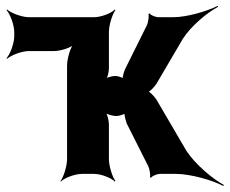

<svg xmlns="http://www.w3.org/2000/svg" viewBox="-20 -586 774 647"><path d="M407 -170 480 -25C484 -16 488 5 485 11L489 13C492 7 510 0 518 0H573C621 0 696 21 733 41L734 37C698 18 638 -32 608 -78L508 -249C502 -259 484 -279 476 -279V-275C484 -275 502 -295 508 -305L596 -455C623 -498 680 -545 715 -563L713 -566C678 -548 609 -528 564 -528H513C505 -528 487 -535 484 -541L480 -539C483 -533 479 -511 476 -503L401 -352C398 -345 391 -323 394 -318L397 -320C394 -325 376 -330 369 -330C358 -330 339 -325 333 -319L336 -316C342 -322 347 -343 347 -356V-478C347 -502 359 -539 369 -552L367 -554C356 -542 321 -528 297 -528H78C54 -528 17 -542 4 -554L2 -552C14 -539 28 -502 28 -478V-464C28 -440 14 -403 2 -390L4 -388C17 -400 54 -414 78 -414H163C183 -414 220 -425 232 -438L230 -440C217 -428 206 -388 206 -364V-50C206 -26 194 11 184 24L185 26C196 14 232 0 256 0H297C321 0 356 14 367 26L369 24C359 11 347 -26 347 -50V-167C347 -180 341 -204 334 -211L331 -208C338 -201 360 -195 372 -195C380 -195 400 -200 403 -206L400 -208C397 -202 404 -179 407 -170Z"/></svg>

Font: Asimov
Style: EdgeNar
Weight: 500
Designer: Google
Version: Version 2.000980: 2014